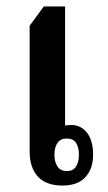

<svg xmlns="http://www.w3.org/2000/svg" viewBox="-20 -572 334 596"><path d="M174 4Q123 4 97.5 -24Q72 -52 72 -102V-492L116 -552H182V-182Q188 -184 205 -184Q234 -182 251.5 -158Q269 -134 269 -92Q269 -48 245 -22Q221 4 174 4ZM187 -41Q207 -41 216 -55Q225 -69 225 -92Q225 -115 216 -128.5Q207 -142 187 -142Q168 -142 158.5 -128.5Q149 -115 149 -92Q149 -69 158.5 -55Q168 -41 187 -41Z"/></svg>

Font: Noto Serif Thai ExtraCondensed SemiBold
Style: Regular
Weight: 600
Width: 2
Designer: Monotype Design Team
Foundry: Monotype Imaging Inc.
Version: Version 2.001; ttfautohint (v1.8.4.7-5d5b)